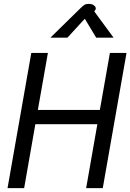

<svg xmlns="http://www.w3.org/2000/svg" viewBox="-20 -974 675 994"><path d="M142 -700H228L176 -405H497L549 -700H635L512 0H426L484 -331H163L105 0H19ZM395 -930Q409 -944 417.5 -949Q426 -954 439 -954Q456 -954 466 -946.5Q476 -939 476 -930Q476 -926 472 -920L468 -915L568 -779H478L419 -877L329 -779H241Z"/></svg>

Font: Niramit
Style: Italic
Weight: 400
Italic angle: -10°
Version: Version 1.000; ttfautohint (v1.6)